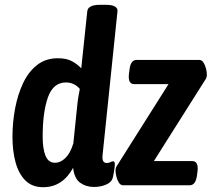

<svg xmlns="http://www.w3.org/2000/svg" viewBox="-20 -773 883 801"><path d="M160 8Q114 8 86 -20Q58 -48 45 -95.5Q32 -143 32 -202Q32 -262 43 -320.5Q54 -379 76.5 -426.5Q99 -474 135 -502Q171 -530 221 -530Q257 -530 279.5 -518Q302 -506 319 -488L344 -725Q346 -753 398 -753H421Q448 -753 460 -745.5Q472 -738 470 -725L408 -127Q404 -93 425 -93Q434 -93 440.5 -96.5Q447 -100 452 -100Q462 -100 458 -74Q456 -61 454 -48.5Q452 -36 449 -27Q443 -11 420.5 -2Q398 7 372 7Q339 7 314.5 -10.5Q290 -28 285 -73Q241 8 160 8ZM209 -94Q233 -94 253.5 -114.5Q274 -135 286 -175L303 -340Q305 -359 308 -375Q311 -391 313 -402Q290 -429 255 -429Q202 -429 180 -367Q158 -305 158 -203Q158 -152 170 -123Q182 -94 209 -94ZM494 0Q483 0 476 -11Q469 -22 465.5 -36.5Q462 -51 462 -62Q462 -70 464.5 -75.5Q467 -81 472 -88L683 -422H540Q513 -422 518 -465L520 -480Q524 -523 550 -523H811Q822 -523 829 -512Q836 -501 839.5 -486.5Q843 -472 843 -461Q843 -453 840.5 -447.5Q838 -442 833 -435L622 -101H782Q809 -101 804 -58L802 -43Q797 0 771 0Z"/></svg>

Font: Asap Condensed Condensed SemiBold
Style: Italic
Weight: 600
Width: 3
Italic angle: -6°
Designer: Pablo Cosgaya
Foundry: Omnibus-Type
Version: Version 3.001; ttfautohint (v1.8.4.7-5d5b)